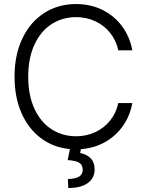

<svg xmlns="http://www.w3.org/2000/svg" viewBox="-20 -737 729 960"><path d="M360.4 -651.4Q293 -651.4 238.5 -616.7Q184.1 -582 152.6 -514.6Q121.1 -447.3 121.1 -353.5Q121.1 -259.8 152.6 -192.4Q184.1 -125 238.5 -90.3Q293 -55.7 360.4 -55.7Q413.1 -55.7 457.8 -76.9Q502.4 -98.1 532 -136Q561.5 -173.8 571.3 -221.7H641.6Q630.4 -159.2 595.5 -108.6Q560.5 -58.1 506.1 -27.1Q451.7 3.9 384.3 8.8L380.9 28.3Q413.1 33.7 433.1 54.2Q453.1 74.7 453.1 110.4Q453.1 153.3 418.9 178.2Q384.8 203.1 321.3 203.1L319.3 158.2Q355.5 157.2 374.5 146.5Q393.6 135.7 393.6 112.3Q393.6 87.4 376 76.7Q358.4 65.9 318.4 63.5L329.6 8.3Q248 1 185.3 -45.7Q122.6 -92.3 87.6 -171.4Q52.7 -250.5 52.7 -353.5Q52.7 -462.4 92 -544.9Q131.3 -627.4 201.2 -672.1Q271 -716.8 360.4 -716.8Q433.6 -716.8 493.2 -687Q552.7 -657.2 591.1 -604.7Q629.4 -552.2 641.6 -485.4H571.3Q561.5 -533.2 532 -571Q502.4 -608.9 457.8 -630.1Q413.1 -651.4 360.4 -651.4Z"/></svg>

Font: Pretendard JP Light
Style: Regular
Weight: 300
Designer: Base glyphs from Inter by Rasmus Andersson; Hangeul glyphs from Noto Sans CJK(Source Han Sans) by Jang Soo-young and Kan
Foundry: Kil Hyung-jin
Version: Version 1.309